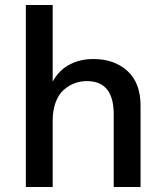

<svg xmlns="http://www.w3.org/2000/svg" viewBox="-20 -745 659 765"><path d="M83 0V-725.1H189.9V-419.9Q214.8 -465.3 256.8 -487.5Q298.8 -509.8 352.1 -509.8Q435.5 -509.8 487.8 -462.2Q540 -414.6 540 -324.2V0H433.1V-290Q433.1 -421.9 326.2 -421.9Q300.3 -421.9 276.9 -413.1Q253.4 -404.3 233.4 -386.5Q213.4 -368.7 201.7 -337.2Q189.9 -305.7 189.9 -264.2V0Z"/></svg>

Font: Work Sans Medium
Style: Regular
Weight: 500
Designer: Wei Huang
Foundry: Wei Huang
Version: Version 2.012